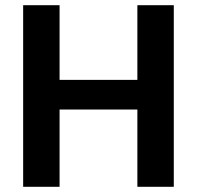

<svg xmlns="http://www.w3.org/2000/svg" viewBox="-20 -718 757 738"><path d="M648 -698V0H508V-297H209V0H69V-698H209V-411H508V-698Z"/></svg>

Font: Fz Poppins SemBd
Style: Regular
Weight: 600
Designer: Ninad Kale (Devanagari), Jonny Pinhorn (Latin)
Foundry: Indian Type Foundry
Version: Vit hóa bi Vntype.Com & FontZin.Com